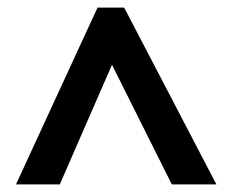

<svg xmlns="http://www.w3.org/2000/svg" viewBox="-20 -738 610 504"><path d="M236 -718H306L548 -254H431L274 -568L137 -254H22Z"/></svg>

Font: Noto Sans Gurmukhi
Style: Regular
Weight: 400
Designer: Jelle Bosma - Monotype Design Team
Foundry: Monotype Imaging Inc.
Version: Version 2.003